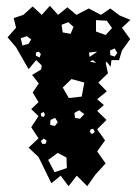

<svg xmlns="http://www.w3.org/2000/svg" viewBox="-20 -612 473 658"><path d="M112 -74 78 -106 112 -138 87 -176 112 -214 87 -238 112 -262 92 -295 113 -326 90 -355 121 -374 123 -388 104 -406 78 -375 35 -450 6 -484 35 -517 27 -550 60 -561 92 -590 123 -561 151 -592 179 -561 211 -587 242 -561 284 -583 326 -561 358 -583 390 -559 427 -544 398 -517 426 -478 398 -439 388 -406H362L359 -383L346 -400L342 -397L350 -361L317 -329L346 -299L313 -272L336 -252L313 -232L345 -201L313 -169L340 -131L313 -93L342 -52L308 -15L279 26L243 -10L215 26L188 -10L156 16ZM346 -541 309 -543V-504L342 -492L364 -516ZM214 -536 191 -527 195 -501 222 -496 232 -520ZM72 -488 51 -481 57 -456 78 -462 87 -477ZM373 -446 357 -439 358 -423 373 -418 382 -431ZM113 -435 103 -432V-421L116 -415L120 -427ZM312 -435 285 -432 287 -417 312 -434ZM288 -401 310 -396 298 -406 288 -401ZM269 -329 225 -341 195 -312 216 -276 260 -281ZM251 -234 235 -225 237 -208 254 -205 269 -221ZM130 -228 120 -224 121 -214 130 -211 134 -219ZM169 -208 153 -201 152 -184 168 -180 178 -193ZM299 -171 290 -168 288 -160 295 -152 305 -160ZM140 -130 130 -137 120 -129 125 -119H136ZM208 -72 178 -88 145 -64 167 -22 209 -36Z"/></svg>

Font: Rubik Gemstones
Style: Regular
Weight: 400
Designer: Hubert and Fischer, NaN
Foundry: Hubert and Fischer, NaN
Version: Version 2.200